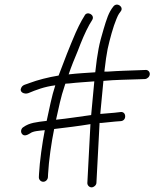

<svg xmlns="http://www.w3.org/2000/svg" viewBox="-20 -765 690 826"><path d="M166.1 17C176.7 17 185.6 7.6 186.2 -3L186.8 -16C189.9 -74.5 201.2 -152.8 213 -210C265.2 -216.2 318.4 -222.6 369.1 -231L355.8 22C355.3 31.7 363.8 41 373.9 41C383.9 41 394.3 31.7 394.8 22L408.4 -236H415.4C437.5 -238 457.2 -240 474.7 -242L500.8 -244C526.4 -247.2 523.6 -286.1 498.8 -283L472.7 -280C455.3 -278.7 435.5 -277 413.4 -275H411.4C414.6 -309.7 419 -357 424.9 -417C475.6 -422 529.6 -422.1 578.2 -424L604.3 -425C614.4 -426.3 623.8 -434.9 624.4 -446C624.9 -456.4 616.2 -465.3 605.3 -464L579.3 -463C534.8 -461.3 491.6 -460.4 444 -457H429C433.9 -500.3 438.6 -532.7 443 -554C452.8 -597.9 466.7 -649.5 480.8 -683C485.4 -694.3 489.1 -702 492 -706L498.5 -715C515.3 -734 483.7 -758 467.6 -737C446.9 -711.2 438.3 -681.5 425.5 -639C406.6 -576.7 399.1 -539.2 389.8 -454C350.8 -451.4 314.3 -449.5 275.3 -445C287.3 -480.3 300.1 -511.6 314.6 -546C330.5 -588.1 346 -625.5 364.5 -659L376.6 -679C390.5 -701.2 353.4 -720.1 343.5 -697L331.5 -677C323.4 -662.3 314.8 -645 305.8 -625C281 -567.8 254.7 -501 232.1 -440C186.7 -432.5 141.7 -420.9 107.4 -408C93.5 -401.8 79.4 -401.5 72.4 -389.5C60.2 -368.7 84.2 -358.5 101.1 -364C134.8 -378.1 171 -392.2 217.9 -398C202.1 -350.8 192.2 -295.9 180.8 -245C136.8 -239.7 106.9 -237.1 80.4 -218C71.9 -213.2 67.4 -200 73.5 -190.5C82.4 -176.5 97.8 -184.2 109 -191C122.9 -201.7 148.1 -202.3 172.7 -205C161.9 -149.7 150.7 -71.4 147.8 -16L147.2 -3C146.6 7.6 155.5 17 166.1 17ZM385.7 -415C379.9 -353.7 375.3 -305.3 372.2 -270C321.4 -263.3 271.5 -255 221.1 -250C232 -298.7 242.1 -349.9 257.6 -394C258.5 -398 259.7 -401.7 261.2 -405C266.6 -405.7 271.9 -406 277.3 -406C314 -410.3 349.6 -412 385.7 -415Z"/></svg>

Font: Just Breathe
Style: Obl1
Weight: 400
Foundry: Cannot Into Space Fonts
Version: Version 0.72